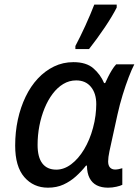

<svg xmlns="http://www.w3.org/2000/svg" viewBox="-20 -824 618 853"><path d="M192.9 9.8Q128.9 9.8 88.1 -37.1Q47.4 -84 47.4 -177.2Q47.4 -237.3 59.3 -292.5Q71.3 -347.7 93.8 -394.3Q116.2 -440.9 148.2 -475.1Q180.2 -509.3 220 -528.6Q259.8 -547.9 306.2 -547.9Q363.3 -547.9 394.8 -520.5Q426.3 -493.2 442.4 -455.1H447.3Q452.6 -466.8 460.2 -482.2Q467.8 -497.6 477.1 -512.7Q486.3 -527.8 496.1 -538.1H576.7Q565.4 -516.6 551.8 -481Q538.1 -445.3 524.9 -402.3Q511.7 -359.4 502 -315.4L466.3 -152.3Q463.4 -139.2 461.9 -127.2Q460.4 -115.2 460.4 -106.9Q460.4 -88.9 468.8 -79.8Q477.1 -70.8 491.7 -70.8Q498.5 -70.8 507.3 -72.5Q516.1 -74.2 523.4 -76.7V-2.9Q515.1 1.5 497.1 5.6Q479 9.8 460 9.8Q430.7 9.8 409.9 -0.7Q389.2 -11.2 377.9 -33Q366.7 -54.7 366.2 -88.4H362.3Q341.8 -62.5 317.1 -40.3Q292.5 -18.1 262.2 -4.2Q231.9 9.8 192.9 9.8ZM230 -70.3Q264.6 -70.3 296.6 -94.5Q328.6 -118.7 353.8 -160.6Q378.9 -202.6 393.1 -255.4Q400.9 -283.7 404.3 -311.3Q407.7 -338.9 407.7 -361.3Q407.7 -409.2 384 -438Q360.4 -466.8 318.4 -466.8Q287.6 -466.8 261.2 -450.9Q234.9 -435.1 213.9 -407.2Q192.9 -379.4 178 -343Q163.1 -306.6 155 -265.1Q147 -223.6 147 -180.2Q147 -125.5 168.2 -97.9Q189.5 -70.3 230 -70.3ZM314.9 -606V-619.6Q324.7 -638.2 336.2 -661.4Q347.7 -684.6 359.1 -709.7Q370.6 -734.9 380.9 -759.3Q391.1 -783.7 398.9 -803.7H498.5V-790.5Q490.2 -773.9 476.6 -751Q462.9 -728 445.8 -702.6Q428.7 -677.2 410.4 -652.1Q392.1 -627 375.5 -606Z"/></svg>

Font: Open Sans Medium
Style: Italic
Weight: 500
Italic angle: -12°
Designer: Monotype Design Team
Foundry: Monotype Imaging Inc.
Version: Version 3.000